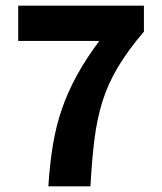

<svg xmlns="http://www.w3.org/2000/svg" viewBox="-20 -655 568 675"><path d="M150 0Q155 -79 166 -145.5Q177 -212 197.5 -271.5Q218 -331 250 -389.5Q282 -448 329 -511H44V-635H486V-544Q429 -477 394 -418Q359 -359 340 -298Q321 -237 312 -165Q303 -93 298 0Z"/></svg>

Font: Mada
Style: Bold
Weight: 700
Designer: Khaled Hosny
Version: Version 1.5